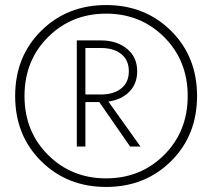

<svg xmlns="http://www.w3.org/2000/svg" viewBox="-20 -730 840 760"><path d="M143 -92Q40 -194 40 -350Q40 -506 143 -608Q246 -710 400 -710Q554 -710 657 -608Q760 -506 760 -350Q760 -194 657 -92Q554 10 400 10Q246 10 143 -92ZM170 -583Q77 -490 77 -350Q77 -210 170 -117Q263 -24 400 -24Q537 -24 630 -117Q723 -210 723 -350Q723 -490 630 -583Q537 -676 400 -676Q263 -676 170 -583ZM318 -326V-150H284V-570H380Q442 -570 482.5 -537Q523 -504 523 -448Q523 -398 491.5 -366.5Q460 -335 409 -328L536 -150H495L373 -326ZM318 -356H380Q430 -356 460 -380Q490 -404 490 -448Q490 -492 460 -516Q430 -540 380 -540H318Z"/></svg>

Font: Renner* Light
Style: Light
Weight: 300
Version: Version 003.000 ; ttfautohint (v0.97) -l 8 -r 50 -G 200 -x 1